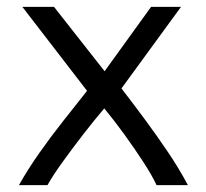

<svg xmlns="http://www.w3.org/2000/svg" viewBox="-20 -538 600 558"><path d="M35 0Q61 -46 94 -93Q127 -140 163 -185.5Q199 -231 233 -274L45 -518H137L284 -331L419 -518H506L333 -281Q367 -237 401 -191Q435 -145 467.5 -97Q500 -49 526 0H435Q422 -28 397 -66.5Q372 -105 342 -146.5Q312 -188 283 -223Q254 -189 221.5 -147Q189 -105 161 -66Q133 -27 118 0Z"/></svg>

Font: Ubuntu Sans Mono
Style: Regular
Weight: 400
Monospace: yes
Designer: Dalton Maag Ltd
Foundry: Dalton Maag Ltd
Version: Version 1.006